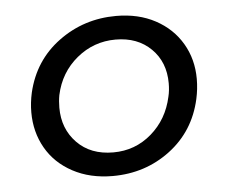

<svg xmlns="http://www.w3.org/2000/svg" viewBox="-39 -465 614 515"><g transform="rotate(-5 267.5 -207.5)"><path d="M42 -183Q42 -209 48 -236Q68 -321 136 -371Q204 -421 291 -421Q351 -421 396.5 -396.5Q442 -372 467 -329.5Q492 -287 492 -234Q492 -207 486 -180Q467 -95 400 -44.5Q333 6 245 6Q184 6 137.5 -19Q91 -44 66.5 -87Q42 -130 42 -183ZM412 -193Q416 -209 416 -229Q416 -286 379.5 -322Q343 -358 284 -358Q225 -358 179.5 -320.5Q134 -283 121 -223Q118 -207 118 -189Q118 -132 154.5 -94.5Q191 -57 252 -57Q311 -57 355 -95Q399 -133 412 -193Z"/></g></svg>

Font: Ysabeau Medium
Style: Italic
Weight: 500
Italic angle: -12°
Designer: Christian Thalmann (Catharsis Fonts)
Version: Version 0.003